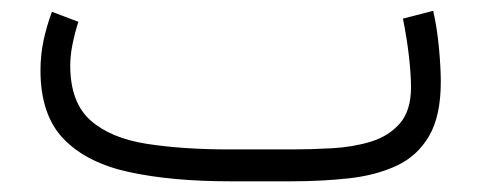

<svg xmlns="http://www.w3.org/2000/svg" viewBox="-20 -339 900 359"><path d="M523.9 0H410.2Q301.8 0 222.2 -17.1Q142.6 -34.2 99.1 -79.1Q55.7 -124 55.7 -207.5Q55.7 -236.3 61.5 -263.7Q67.4 -291 77.1 -316.9L126.5 -298.3Q120.1 -278.3 115.7 -256.8Q111.3 -235.4 111.3 -215.3Q111.8 -147 149.4 -113.8Q187 -80.6 254.2 -70.1Q321.3 -59.6 410.2 -59.6H524.4Q561.5 -59.6 600.8 -61.8Q640.1 -64 673.6 -74.2Q707 -84.5 727.8 -108.4Q748.5 -132.3 748.5 -175.8Q748.5 -200.2 744.6 -234.1Q740.7 -268.1 733.4 -304.2L790 -318.8Q797.4 -286.1 800.8 -249Q804.2 -211.9 804.2 -186Q804.2 -122.6 782.5 -85Q760.7 -47.4 721.9 -29.3Q683.1 -11.2 632.6 -5.6Q582 0 523.9 0Z"/></svg>

Font: Vazirmatn UI NL ExtraLight
Style: Regular
Weight: 200
Designer: Saber Rastikerdar
Foundry: Saber Rastikerdar
Version: Version 33.003